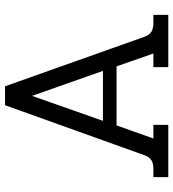

<svg xmlns="http://www.w3.org/2000/svg" viewBox="17 -704 687 761"><g transform="rotate(-90 360.5 -323.5)"><path d="M39 -59H72Q93 -59 106 -67Q119 -75 126 -95L324 -647H399L595 -95Q602 -75 615 -67Q628 -59 650 -59H682V0H475V-59H529L478 -205H244L192 -59H246V0H39ZM460 -259 361 -540 262 -259Z"/></g></svg>

Font: Pridi Light
Style: Regular
Weight: 300
Designer: Katatrad Team
Foundry: CadsonDemak
Version: Version 1.003